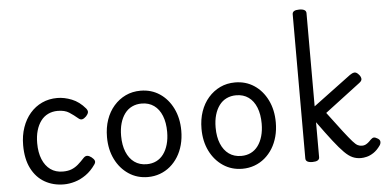

<svg xmlns="http://www.w3.org/2000/svg" viewBox="-59 -1054 2392 1192"><g transform="rotate(-5 1137.0 -458.0)"><path d="M294 19Q227 19 174.5 -11Q122 -41 92 -100Q62 -159 62 -245Q62 -305 79.5 -355.5Q97 -406 128.5 -442.5Q160 -479 203 -499Q246 -519 298 -519Q342 -519 388.5 -500.5Q435 -482 472 -438Q483 -424 480.5 -413Q478 -402 467 -390Q454 -377 442.5 -374Q431 -371 419 -381Q392 -404 365 -421.5Q338 -439 294 -439Q261 -439 234 -426Q207 -413 188.5 -388Q170 -363 160 -328.5Q150 -294 150 -250Q150 -192 167.5 -149.5Q185 -107 217 -84Q249 -61 294 -61Q326 -61 348.5 -70Q371 -79 390 -95.5Q409 -112 430 -135Q441 -146 453 -145Q465 -144 479 -133Q493 -122 497 -111.5Q501 -101 492 -88Q465 -49 431.5 -25.5Q398 -2 362.5 8.5Q327 19 294 19Z M817 19Q750 19 697.5 -16Q645 -51 615 -111.5Q585 -172 585 -250Q585 -309 602 -358Q619 -407 650.5 -443Q682 -479 724 -499Q766 -519 817 -519Q884 -519 936 -484.5Q988 -450 1018 -389Q1048 -328 1048 -250Q1048 -203 1037 -162Q1026 -121 1005.5 -88Q985 -55 956.5 -31Q928 -7 892.5 6Q857 19 817 19ZM817 -61Q850 -61 876.5 -74Q903 -87 921.5 -112Q940 -137 950 -172Q960 -207 960 -250Q960 -308 943 -350.5Q926 -393 894 -416Q862 -439 817 -439Q784 -439 757 -426Q730 -413 711.5 -388Q693 -363 683 -328.5Q673 -294 673 -250Q673 -192 690.5 -149.5Q708 -107 740 -84Q772 -61 817 -61Z M1406 19Q1339 19 1286.5 -16Q1234 -51 1204 -111.5Q1174 -172 1174 -250Q1174 -309 1191 -358Q1208 -407 1239.5 -443Q1271 -479 1313 -499Q1355 -519 1406 -519Q1473 -519 1525 -484.5Q1577 -450 1607 -389Q1637 -328 1637 -250Q1637 -203 1626 -162Q1615 -121 1594.5 -88Q1574 -55 1545.5 -31Q1517 -7 1481.5 6Q1446 19 1406 19ZM1406 -61Q1439 -61 1465.5 -74Q1492 -87 1510.5 -112Q1529 -137 1539 -172Q1549 -207 1549 -250Q1549 -308 1532 -350.5Q1515 -393 1483 -416Q1451 -439 1406 -439Q1373 -439 1346 -426Q1319 -413 1300.5 -388Q1282 -363 1272 -328.5Q1262 -294 1262 -250Q1262 -192 1279.5 -149.5Q1297 -107 1329 -84Q1361 -61 1406 -61Z M1843 15Q1821 15 1810.5 8.5Q1800 2 1800 -11V-909Q1800 -922 1810.5 -928.5Q1821 -935 1843 -935Q1864 -935 1875 -928.5Q1886 -922 1886 -909V-328L2121 -503Q2136 -514 2149.5 -515.5Q2163 -517 2178 -499Q2188 -488 2190 -474.5Q2192 -461 2174 -448L1954 -281Q2012 -203 2046.5 -158.5Q2081 -114 2100 -92.5Q2119 -71 2131.5 -65Q2144 -59 2158 -59Q2169 -59 2177.5 -62.5Q2186 -66 2195 -73Q2204 -80 2214 -91Q2225 -102 2234 -103Q2243 -104 2256 -96Q2273 -87 2273.5 -74Q2274 -61 2266 -50Q2246 -22 2224 -7.5Q2202 7 2181.5 12Q2161 17 2145 17Q2117 17 2093 6.5Q2069 -4 2042 -31Q2015 -58 1977.5 -106Q1940 -154 1886 -229V-11Q1886 2 1875 8.5Q1864 15 1843 15Z"/></g></svg>

Font: Playwrite DE Grund
Style: Regular
Weight: 400
Designer: Veronika Burian, José Scaglione
Foundry: TypeTogether
Version: Version 1.002